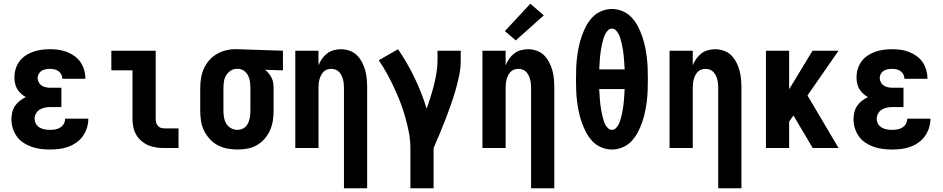

<svg xmlns="http://www.w3.org/2000/svg" viewBox="-20 -791 5040 1026"><path d="M248 8Q223 8 198.5 5Q174 2 150.5 -6Q127 -14 106 -27.5Q85 -41 70.5 -61Q56 -81 48.5 -105Q41 -129 41 -154Q41 -172 45.5 -191Q50 -210 60.5 -225.5Q71 -241 86 -252.5Q101 -264 118 -272Q104 -280 92 -291Q80 -302 72 -315.5Q64 -329 60.5 -345Q57 -361 57 -377Q57 -400 63.5 -422Q70 -444 83.5 -462.5Q97 -481 116.5 -494Q136 -507 157.5 -514.5Q179 -522 201.5 -525Q224 -528 247 -528Q270 -528 293 -525Q316 -522 337.5 -513.5Q359 -505 378 -491.5Q397 -478 410 -459Q423 -440 429.5 -417.5Q436 -395 436 -372Q436 -371 436 -370.5Q436 -370 436 -370H313Q313 -370 313 -370Q313 -370 313 -371Q313 -382 307.5 -393Q302 -404 292 -411Q282 -418 270.5 -420.5Q259 -423 247 -423Q236 -423 224.5 -421Q213 -419 203 -413Q193 -407 187 -396.5Q181 -386 181 -375Q181 -375 181 -375Q181 -375 181 -375Q181 -363 187 -351.5Q193 -340 203 -333.5Q213 -327 225.5 -324.5Q238 -322 250 -322H308V-219H250Q235 -219 220 -216Q205 -213 192.5 -205.5Q180 -198 172.5 -184.5Q165 -171 165 -156Q165 -141 172.5 -128.5Q180 -116 192.5 -109Q205 -102 219 -99.5Q233 -97 248 -97Q262 -97 276 -99.5Q290 -102 302 -109.5Q314 -117 321 -129.5Q328 -142 328 -157H452Q452 -157 452 -157Q452 -157 452 -157Q452 -132 444.5 -108Q437 -84 423 -64Q409 -44 388.5 -29.5Q368 -15 344.5 -6.5Q321 2 296.5 5Q272 8 248 8Z M858 0Q837 0 815 -3Q793 -6 773 -14.5Q753 -23 736 -37.5Q719 -52 708 -71Q697 -90 692.5 -111.5Q688 -133 688 -155V-415H575V-520H812V-155Q812 -145 814.5 -135.5Q817 -126 823.5 -118.5Q830 -111 839.5 -108Q849 -105 858 -105H934V0Z M1249 8Q1222 8 1195 3Q1168 -2 1143.5 -15Q1119 -28 1100.5 -48.5Q1082 -69 1070 -93.5Q1058 -118 1054 -145.5Q1050 -173 1050 -200V-320Q1050 -346 1054 -372Q1058 -398 1068.5 -422Q1079 -446 1096 -466.5Q1113 -487 1135.5 -500.5Q1158 -514 1183.5 -521Q1209 -528 1235 -528Q1239 -528 1242.5 -528Q1246 -528 1250 -528L1492 -520V-415L1396 -418Q1407 -410 1416 -399Q1425 -388 1431.5 -375Q1438 -362 1440 -348Q1442 -334 1442 -320V-200Q1442 -173 1438 -146.5Q1434 -120 1423 -95Q1412 -70 1394 -49.5Q1376 -29 1353 -15.5Q1330 -2 1303 3Q1276 8 1249 8ZM1249 -97Q1260 -97 1271.5 -101Q1283 -105 1291.5 -113Q1300 -121 1305 -131.5Q1310 -142 1313 -153.5Q1316 -165 1317 -176.5Q1318 -188 1318 -200V-320Q1318 -337 1316 -353.5Q1314 -370 1306.5 -385.5Q1299 -401 1285.5 -411.5Q1272 -422 1255 -423H1250Q1249 -423 1247.5 -423Q1246 -423 1245 -423Q1227 -423 1212 -413Q1197 -403 1188 -387.5Q1179 -372 1176.5 -354.5Q1174 -337 1174 -320V-200Q1174 -182 1177 -164Q1180 -146 1189 -130.5Q1198 -115 1214.5 -106Q1231 -97 1249 -97Z M1818 215V-320Q1818 -332 1817 -343.5Q1816 -355 1813 -366Q1810 -377 1805 -387.5Q1800 -398 1792 -406.5Q1784 -415 1773 -419Q1762 -423 1750 -423Q1738 -423 1727 -419Q1716 -415 1708 -406.5Q1700 -398 1695 -387.5Q1690 -377 1687 -366Q1684 -355 1683 -343.5Q1682 -332 1682 -320V0H1558V-520H1682V-442Q1689 -460 1700.5 -476.5Q1712 -493 1727.5 -505Q1743 -517 1762.5 -522.5Q1782 -528 1802 -528Q1825 -528 1848 -520Q1871 -512 1887.5 -495.5Q1904 -479 1915 -457.5Q1926 -436 1932 -413.5Q1938 -391 1940 -367.5Q1942 -344 1942 -320V215Z M2173 215V0Q2173 -42 2165 -83.5Q2157 -125 2145.5 -165.5Q2134 -206 2119 -245Q2104 -284 2086 -322.5Q2068 -361 2048 -397.5Q2028 -434 2004 -469L2107 -528Q2157 -455 2195.5 -375Q2234 -295 2260 -210Q2271 -242 2281 -273.5Q2291 -305 2299 -337Q2307 -369 2312.5 -402Q2318 -435 2318 -468V-520H2442V-468Q2442 -427 2433.5 -386.5Q2425 -346 2413.5 -306.5Q2402 -267 2388.5 -228.5Q2375 -190 2360 -151.5Q2345 -113 2329 -75Q2313 -37 2297 0V215Z M2818 215V-320Q2818 -332 2817 -343.5Q2816 -355 2813 -366Q2810 -377 2805 -387.5Q2800 -398 2792 -406.5Q2784 -415 2773 -419Q2762 -423 2750 -423Q2738 -423 2727 -419Q2716 -415 2708 -406.5Q2700 -398 2695 -387.5Q2690 -377 2687 -366Q2684 -355 2683 -343.5Q2682 -332 2682 -320V0H2558V-520H2682V-442Q2689 -460 2700.5 -476.5Q2712 -493 2727.5 -505Q2743 -517 2762.5 -522.5Q2782 -528 2802 -528Q2825 -528 2848 -520Q2871 -512 2887.5 -495.5Q2904 -479 2915 -457.5Q2926 -436 2932 -413.5Q2938 -391 2940 -367.5Q2942 -344 2942 -320V215ZM2736 -575 2678 -625 2814 -771 2886 -709Z M3250 8Q3221 8 3193.5 -3.5Q3166 -15 3146 -36Q3126 -57 3112 -83.5Q3098 -110 3088.5 -137.5Q3079 -165 3073 -193.5Q3067 -222 3063.5 -251Q3060 -280 3059 -309Q3058 -338 3058 -368Q3058 -397 3059 -426Q3060 -455 3063.5 -484Q3067 -513 3073 -541.5Q3079 -570 3088.5 -597.5Q3098 -625 3112 -651.5Q3126 -678 3146 -699Q3166 -720 3193.5 -731.5Q3221 -743 3250 -743Q3279 -743 3306.5 -731.5Q3334 -720 3354 -699Q3374 -678 3388 -651.5Q3402 -625 3411.5 -597.5Q3421 -570 3427 -541.5Q3433 -513 3436.5 -484Q3440 -455 3441 -426Q3442 -397 3442 -368Q3442 -338 3441 -309Q3440 -280 3436.5 -251Q3433 -222 3427 -193.5Q3421 -165 3411.5 -137.5Q3402 -110 3388 -83.5Q3374 -57 3354 -36Q3334 -15 3306.5 -3.5Q3279 8 3250 8ZM3182 -420H3318Q3317 -432 3316.5 -444Q3316 -456 3315 -468Q3314 -480 3313 -492Q3312 -504 3310 -516Q3308 -528 3306 -540Q3304 -552 3301 -563.5Q3298 -575 3294.5 -587Q3291 -599 3285.5 -609.5Q3280 -620 3271 -629Q3262 -638 3250 -638Q3238 -638 3229 -629Q3220 -620 3214.5 -609.5Q3209 -599 3205.5 -587Q3202 -575 3199 -563.5Q3196 -552 3194 -540Q3192 -528 3190 -516Q3188 -504 3187 -492Q3186 -480 3185 -468Q3184 -456 3183.5 -444Q3183 -432 3182 -420ZM3250 -97Q3262 -97 3271 -106Q3280 -115 3285.5 -125.5Q3291 -136 3294.5 -148Q3298 -160 3301 -171.5Q3304 -183 3306 -195Q3308 -207 3310 -219Q3312 -231 3313 -243Q3314 -255 3315 -267Q3316 -279 3316.5 -291Q3317 -303 3318 -315H3182Q3183 -303 3183.5 -291Q3184 -279 3185 -267Q3186 -255 3187 -243Q3188 -231 3190 -219Q3192 -207 3194 -195Q3196 -183 3199 -171.5Q3202 -160 3205.5 -148Q3209 -136 3214.5 -125.5Q3220 -115 3229 -106Q3238 -97 3250 -97Z M3818 215V-320Q3818 -332 3817 -343.5Q3816 -355 3813 -366Q3810 -377 3805 -387.5Q3800 -398 3792 -406.5Q3784 -415 3773 -419Q3762 -423 3750 -423Q3738 -423 3727 -419Q3716 -415 3708 -406.5Q3700 -398 3695 -387.5Q3690 -377 3687 -366Q3684 -355 3683 -343.5Q3682 -332 3682 -320V0H3558V-520H3682V-442Q3689 -460 3700.5 -476.5Q3712 -493 3727.5 -505Q3743 -517 3762.5 -522.5Q3782 -528 3802 -528Q3825 -528 3848 -520Q3871 -512 3887.5 -495.5Q3904 -479 3915 -457.5Q3926 -436 3932 -413.5Q3938 -391 3940 -367.5Q3942 -344 3942 -320V215Z M4073 0V-520H4197V-314L4322 -520H4461L4295 -281L4461 0H4323L4220 -174L4197 -141V0Z M4748 8Q4723 8 4698.5 5Q4674 2 4650.5 -6Q4627 -14 4606 -27.5Q4585 -41 4570.5 -61Q4556 -81 4548.5 -105Q4541 -129 4541 -154Q4541 -172 4545.5 -191Q4550 -210 4560.5 -225.5Q4571 -241 4586 -252.5Q4601 -264 4618 -272Q4604 -280 4592 -291Q4580 -302 4572 -315.5Q4564 -329 4560.5 -345Q4557 -361 4557 -377Q4557 -400 4563.5 -422Q4570 -444 4583.5 -462.5Q4597 -481 4616.5 -494Q4636 -507 4657.5 -514.5Q4679 -522 4701.5 -525Q4724 -528 4747 -528Q4770 -528 4793 -525Q4816 -522 4837.5 -513.5Q4859 -505 4878 -491.5Q4897 -478 4910 -459Q4923 -440 4929.5 -417.5Q4936 -395 4936 -372Q4936 -371 4936 -370.5Q4936 -370 4936 -370H4813Q4813 -370 4813 -370Q4813 -370 4813 -371Q4813 -382 4807.5 -393Q4802 -404 4792 -411Q4782 -418 4770.5 -420.5Q4759 -423 4747 -423Q4736 -423 4724.5 -421Q4713 -419 4703 -413Q4693 -407 4687 -396.5Q4681 -386 4681 -375Q4681 -375 4681 -375Q4681 -375 4681 -375Q4681 -363 4687 -351.5Q4693 -340 4703 -333.5Q4713 -327 4725.5 -324.5Q4738 -322 4750 -322H4808V-219H4750Q4735 -219 4720 -216Q4705 -213 4692.5 -205.5Q4680 -198 4672.5 -184.5Q4665 -171 4665 -156Q4665 -141 4672.5 -128.5Q4680 -116 4692.5 -109Q4705 -102 4719 -99.5Q4733 -97 4748 -97Q4762 -97 4776 -99.5Q4790 -102 4802 -109.5Q4814 -117 4821 -129.5Q4828 -142 4828 -157H4952Q4952 -157 4952 -157Q4952 -157 4952 -157Q4952 -132 4944.5 -108Q4937 -84 4923 -64Q4909 -44 4888.5 -29.5Q4868 -15 4844.5 -6.5Q4821 2 4796.5 5Q4772 8 4748 8Z"/></svg>

Font: Iosevka SS04 Extrabold
Style: Regular
Weight: 800
Monospace: yes
Designer: Belleve Invis
Foundry: Belleve Invis
Version: Version 19.0.0; ttfautohint (v1.8.4)